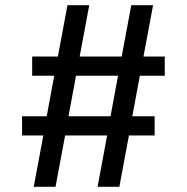

<svg xmlns="http://www.w3.org/2000/svg" viewBox="-20 -720 720 740"><path d="M110 0 147 -198H65V-272H160L189 -428H104V-502H203L240 -700H324L287 -502H449L486 -700H570L533 -502H615V-428H519L490 -272H576V-198H477L440 0H356L393 -198H231L194 0ZM244 -272H406L435 -428H273Z"/></svg>

Font: Golos Text
Style: Regular
Weight: 400
Designer: A.Korolkova, Vitaly Kuzmin
Foundry: ParaType Ltd
Version: Version 2.004